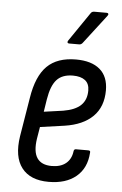

<svg xmlns="http://www.w3.org/2000/svg" viewBox="-52 -731 493 777"><g transform="rotate(5 195.0 -343.0)"><path d="M175 8Q100 8 65.5 -37Q31 -82 44 -166L70 -324Q84 -413 125.5 -454Q167 -495 243 -495Q306 -495 340 -466Q374 -437 374 -381Q374 -314 334 -274.5Q294 -235 220 -224L121 -210L113 -162Q105 -109 122.5 -83Q140 -57 182 -57Q218 -57 239.5 -74.5Q261 -92 265 -124Q266 -133 274 -133H324Q334 -133 332 -124Q328 -61 286.5 -26.5Q245 8 175 8ZM131 -273 209 -284Q257 -292 280 -314Q303 -336 303 -374Q303 -402 285.5 -415.5Q268 -429 236 -429Q193 -429 170.5 -404.5Q148 -380 139 -324ZM209 -557Q204 -557 202.5 -560Q201 -563 204 -568L284 -685Q289 -694 299 -694H350Q355 -694 356.5 -690.5Q358 -687 354 -682L265 -566Q259 -557 250 -557Z"/></g></svg>

Font: Sofia Sans Condensed
Style: Italic
Weight: 400
Italic angle: -9°
Designer: Botio Nikoltchev, Ani Petrova
Foundry: lettersoup
Version: Version 4.101